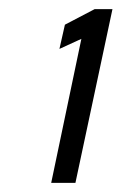

<svg xmlns="http://www.w3.org/2000/svg" viewBox="-20 -820 266 420"><path d="M92 -420 158 -735 110 -713 122 -766 187 -800H226L145 -420Z"/></svg>

Font: Saira Ultra Condensed Medium
Style: Italic
Weight: 500
Width: 1
Italic angle: -12°
Designer: Hector Gatti with collaboration of the Omnibus-Type team
Foundry: Omnibus-Type
Version: Version 1.001; ttfautohint (v1.8)